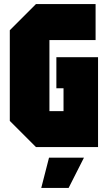

<svg xmlns="http://www.w3.org/2000/svg" viewBox="-20 -720 528 940"><path d="M28 -128V-572L156 -700H448V-524H222V-176H291V-288H256V-440H460V0H156ZM182 200 220 52H391L316 200Z"/></svg>

Font: Tektur Condensed ExtraBold
Style: Regular
Weight: 800
Width: 3
Designer: Adam Jagosz
Foundry: Adam Jagosz
Version: Version 1.005;gftools[0.9.30]